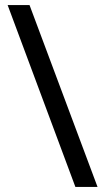

<svg xmlns="http://www.w3.org/2000/svg" viewBox="-20 -734 412 754"><path d="M96 -714 363 0H276L10 -714Z"/></svg>

Font: Noto Sans Tifinagh APT
Style: Regular
Weight: 400
Designer: JamraPatel
Foundry: JamraPatel LLC
Version: Version 2.006; ttfautohint (v1.8.4.7-5d5b)